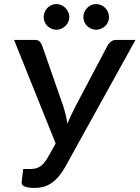

<svg xmlns="http://www.w3.org/2000/svg" viewBox="-20 -916 686 943"><path d="M128.5 -86Q142 -86 153.8 -88.5Q165.5 -91 176 -97.8Q186.5 -104.5 196.2 -115.8Q206 -127 216 -145L253.5 -211L49 -720H152Q166.5 -720 174.2 -712.5Q182 -705 186.5 -693.5L290.5 -395Q297.5 -373 302.8 -351.5Q308 -330 311 -308Q319.5 -330 329.8 -351.2Q340 -372.5 351.5 -395L509 -693.5Q514.5 -703.5 525 -711.8Q535.5 -720 550 -720H645.5L300.5 -96.5Q283 -66 265.2 -46Q247.5 -26 228.8 -14.2Q210 -2.5 190.5 2.2Q171 7 151 7Q117 7 100.8 0Q84.5 -7 86.5 -23.5L94 -86ZM320.5 -832Q320.5 -819 315.2 -807.8Q310 -796.5 301.2 -788.2Q292.5 -780 281 -775Q269.5 -770 256.5 -770Q244 -770 232.8 -775Q221.5 -780 213 -788.2Q204.5 -796.5 199.5 -807.8Q194.5 -819 194.5 -832Q194.5 -845 199.5 -856.8Q204.5 -868.5 213 -877.2Q221.5 -886 232.8 -891Q244 -896 256.5 -896Q269.5 -896 281 -891Q292.5 -886 301.2 -877.2Q310 -868.5 315.2 -856.8Q320.5 -845 320.5 -832ZM515.5 -832Q515.5 -819 510.5 -807.8Q505.5 -796.5 496.8 -788.2Q488 -780 476.5 -775Q465 -770 452 -770Q439 -770 427.8 -775Q416.5 -780 408 -788.2Q399.5 -796.5 394.5 -807.8Q389.5 -819 389.5 -832Q389.5 -845 394.5 -856.8Q399.5 -868.5 408 -877.2Q416.5 -886 427.8 -891Q439 -896 452 -896Q465 -896 476.5 -891Q488 -886 496.8 -877.2Q505.5 -868.5 510.5 -856.8Q515.5 -845 515.5 -832Z"/></svg>

Font: Lato Semibold
Style: Italic
Weight: 600
Italic angle: -7°
Designer: Lukasz Dziedzic
Foundry: tyPoland Lukasz Dziedzic
Version: Version 2.006; 2014-01-15